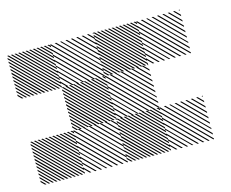

<svg xmlns="http://www.w3.org/2000/svg" viewBox="-121 -610 864 718"><g transform="rotate(-15 311.5 -250.5)"><path d="M292.5 -163.3 288.3 -167.5H292.5ZM292.5 -142.5 267.5 -167.5H273.3L292.5 -148.3ZM292.5 -121.7 246.7 -167.5H252.5L292.5 -127.5ZM292.5 -100.8 225.8 -167.5H231.7L292.5 -106.7ZM292.5 -80 205 -167.5H210.8L292.5 -85.8ZM292.5 -59.2 184.2 -167.5H190L292.5 -65ZM292.5 -38.3 163.3 -167.5H168.3L292.5 -43.3ZM292.5 -17.5 142.5 -167.5H148.3L292.5 -23.3ZM290 0.8 124.2 -165 127.5 -167.5 292.5 -2.5ZM269.2 0.8 124.2 -144.2V-150L275 0.8ZM248.3 0.8 124.2 -123.3V-129.2L254.2 0.8ZM227.5 0.8 124.2 -102.5V-108.3L233.3 0.8ZM206.7 0.8 124.2 -81.7V-86.7L211.7 0.8ZM185.8 0.8 124.2 -60.8V-66.7L191.7 0.8ZM165 0.8 124.2 -40V-45.8L170.8 0.8ZM144.2 0.8 124.2 -19.2V-25L150 0.8ZM292.5 -167.5H294.2L292.5 -169.2ZM125.8 -155.8 114.2 -167.5H120L125.8 -161.7ZM125.8 -141.7 100 -167.5H105.8L125.8 -147.5ZM125.8 -127.5 85.8 -167.5H91.7L125.8 -133.3ZM125.8 -113.3 71.7 -167.5H77.5L125.8 -119.2ZM125.8 -99.2 57.5 -167.5H63.3L125.8 -105ZM125.8 -85 43.3 -167.5H49.2L125.8 -90.8ZM125.8 -70.8 29.2 -167.5H35L125.8 -76.7ZM125.8 -56.7 15 -167.5H20.8L125.8 -62.5ZM125.8 -42.5 0.8 -167.5H6.7L125.8 -48.3ZM125.8 -28.3 -13.3 -167.5H-7.5L125.8 -34.2ZM125.8 -14.2 -27.5 -167.5H-21.7L125.8 -20ZM125.8 0 -41.7 -167.5H-35.8L125.8 -5.8ZM112.5 0.8 -42.5 -154.2V-160L118.3 0.8ZM98.3 0.8 -42.5 -140V-145.8L104.2 0.8ZM84.2 0.8 -42.5 -125.8V-131.7L90 0.8ZM70 0.8 -42.5 -111.7V-117.5L75.8 0.8ZM55 0.8 -42.5 -96.7V-103.3L61.7 0.8ZM41.7 0.8 -42.5 -83.3V-89.2L47.5 0.8ZM27.5 0.8 -42.5 -69.2V-75L33.3 0.8ZM13.3 0.8 -42.5 -55V-60.8L19.2 0.8ZM-0.8 0.8 -42.5 -40.8V-46.7L5 0.8ZM-15 0.8 -42.5 -26.7V-32.5L-9.2 0.8ZM-29.2 0.8 -42.5 -12.5V-18.3L-23.3 0.8ZM459.2 -330 455 -334.2H459.2ZM459.2 -309.2 434.2 -334.2H440L459.2 -315ZM459.2 -288.3 413.3 -334.2H419.2L459.2 -294.2ZM459.2 -267.5 392.5 -334.2H398.3L459.2 -273.3ZM459.2 -246.7 371.7 -334.2H377.5L459.2 -252.5ZM459.2 -225.8 350.8 -334.2H356.7L459.2 -231.7ZM459.2 -205 330 -334.2H335L459.2 -210ZM459.2 -184.2 309.2 -334.2H315L459.2 -190ZM456.7 -165.8 290.8 -331.7 294.2 -334.2 459.2 -169.2ZM435.8 -165.8 290.8 -310.8V-316.7L441.7 -165.8ZM415 -165.8 290.8 -290V-295.8L420.8 -165.8ZM394.2 -165.8 290.8 -269.2V-275L400 -165.8ZM373.3 -165.8 290.8 -248.3V-253.3L378.3 -165.8ZM352.5 -165.8 290.8 -227.5V-233.3L358.3 -165.8ZM331.7 -165.8 290.8 -206.7V-212.5L337.5 -165.8ZM310.8 -165.8 290.8 -185.8V-191.7L316.7 -165.8ZM459.2 -334.2H460.8L459.2 -335.8ZM292.5 -322.5 280.8 -334.2H286.7L292.5 -328.3ZM292.5 -308.3 266.7 -334.2H272.5L292.5 -314.2ZM292.5 -294.2 252.5 -334.2H258.3L292.5 -300ZM292.5 -280 238.3 -334.2H244.2L292.5 -285.8ZM292.5 -265.8 224.2 -334.2H230L292.5 -271.7ZM292.5 -251.7 210 -334.2H215.8L292.5 -257.5ZM292.5 -237.5 195.8 -334.2H201.7L292.5 -243.3ZM292.5 -223.3 181.7 -334.2H187.5L292.5 -229.2ZM292.5 -209.2 167.5 -334.2H173.3L292.5 -215ZM292.5 -195 153.3 -334.2H159.2L292.5 -200.8ZM292.5 -180.8 139.2 -334.2H145L292.5 -186.7ZM292.5 -166.7 125 -334.2H130.8L292.5 -172.5ZM279.2 -165.8 124.2 -320.8V-326.7L285 -165.8ZM265 -165.8 124.2 -306.7V-312.5L270.8 -165.8ZM250.8 -165.8 124.2 -292.5V-298.3L256.7 -165.8ZM236.7 -165.8 124.2 -278.3V-284.2L242.5 -165.8ZM221.7 -165.8 124.2 -263.3V-270L228.3 -165.8ZM208.3 -165.8 124.2 -250V-255.8L214.2 -165.8ZM194.2 -165.8 124.2 -235.8V-241.7L200 -165.8ZM180 -165.8 124.2 -221.7V-227.5L185.8 -165.8ZM165.8 -165.8 124.2 -207.5V-213.3L171.7 -165.8ZM151.7 -165.8 124.2 -193.3V-199.2L157.5 -165.8ZM137.5 -165.8 124.2 -179.2V-185L143.3 -165.8ZM625.8 -496.7 621.7 -500.8H625.8ZM625.8 -475.8 600.8 -500.8H606.7L625.8 -481.7ZM625.8 -455 580 -500.8H585.8L625.8 -460.8ZM625.8 -434.2 559.2 -500.8H565L625.8 -440ZM625.8 -413.3 538.3 -500.8H544.2L625.8 -419.2ZM625.8 -392.5 517.5 -500.8H523.3L625.8 -398.3ZM625.8 -371.7 496.7 -500.8H501.7L625.8 -376.7ZM625.8 -350.8 475.8 -500.8H481.7L625.8 -356.7ZM623.3 -332.5 457.5 -498.3 460.8 -500.8 625.8 -335.8ZM602.5 -332.5 457.5 -477.5V-483.3L608.3 -332.5ZM581.7 -332.5 457.5 -456.7V-462.5L587.5 -332.5ZM560.8 -332.5 457.5 -435.8V-441.7L566.7 -332.5ZM540 -332.5 457.5 -415V-420L545 -332.5ZM519.2 -332.5 457.5 -394.2V-400L525 -332.5ZM498.3 -332.5 457.5 -373.3V-379.2L504.2 -332.5ZM477.5 -332.5 457.5 -352.5V-358.3L483.3 -332.5ZM625.8 -500.8H627.5L625.8 -502.5ZM459.2 -489.2 447.5 -500.8H453.3L459.2 -495ZM459.2 -475 433.3 -500.8H439.2L459.2 -480.8ZM459.2 -460.8 419.2 -500.8H425L459.2 -466.7ZM459.2 -446.7 405 -500.8H410.8L459.2 -452.5ZM459.2 -432.5 390.8 -500.8H396.7L459.2 -438.3ZM459.2 -418.3 376.7 -500.8H382.5L459.2 -424.2ZM459.2 -404.2 362.5 -500.8H368.3L459.2 -410ZM459.2 -390 348.3 -500.8H354.2L459.2 -395.8ZM459.2 -375.8 334.2 -500.8H340L459.2 -381.7ZM459.2 -361.7 320 -500.8H325.8L459.2 -367.5ZM459.2 -347.5 305.8 -500.8H311.7L459.2 -353.3ZM459.2 -333.3 291.7 -500.8H297.5L459.2 -339.2ZM445.8 -332.5 290.8 -487.5V-493.3L451.7 -332.5ZM431.7 -332.5 290.8 -473.3V-479.2L437.5 -332.5ZM417.5 -332.5 290.8 -459.2V-465L423.3 -332.5ZM403.3 -332.5 290.8 -445V-450.8L409.2 -332.5ZM388.3 -332.5 290.8 -430V-436.7L395 -332.5ZM375 -332.5 290.8 -416.7V-422.5L380.8 -332.5ZM360.8 -332.5 290.8 -402.5V-408.3L366.7 -332.5ZM346.7 -332.5 290.8 -388.3V-394.2L352.5 -332.5ZM332.5 -332.5 290.8 -374.2V-380L338.3 -332.5ZM318.3 -332.5 290.8 -360V-365.8L324.2 -332.5ZM304.2 -332.5 290.8 -345.8V-351.7L310 -332.5ZM625.8 -163.3 621.7 -167.5H625.8ZM625.8 -142.5 600.8 -167.5H606.7L625.8 -148.3ZM625.8 -121.7 580 -167.5H585.8L625.8 -127.5ZM625.8 -100.8 559.2 -167.5H565L625.8 -106.7ZM625.8 -80 538.3 -167.5H544.2L625.8 -85.8ZM625.8 -59.2 517.5 -167.5H523.3L625.8 -65ZM625.8 -38.3 496.7 -167.5H501.7L625.8 -43.3ZM625.8 -17.5 475.8 -167.5H481.7L625.8 -23.3ZM623.3 0.8 457.5 -165 460.8 -167.5 625.8 -2.5ZM602.5 0.8 457.5 -144.2V-150L608.3 0.8ZM581.7 0.8 457.5 -123.3V-129.2L587.5 0.8ZM560.8 0.8 457.5 -102.5V-108.3L566.7 0.8ZM540 0.8 457.5 -81.7V-86.7L545 0.8ZM519.2 0.8 457.5 -60.8V-66.7L525 0.8ZM498.3 0.8 457.5 -40V-45.8L504.2 0.8ZM477.5 0.8 457.5 -19.2V-25L483.3 0.8ZM625.8 -167.5H627.5L625.8 -169.2ZM459.2 -155.8 447.5 -167.5H453.3L459.2 -161.7ZM459.2 -141.7 433.3 -167.5H439.2L459.2 -147.5ZM459.2 -127.5 419.2 -167.5H425L459.2 -133.3ZM459.2 -113.3 405 -167.5H410.8L459.2 -119.2ZM459.2 -99.2 390.8 -167.5H396.7L459.2 -105ZM459.2 -85 376.7 -167.5H382.5L459.2 -90.8ZM459.2 -70.8 362.5 -167.5H368.3L459.2 -76.7ZM459.2 -56.7 348.3 -167.5H354.2L459.2 -62.5ZM459.2 -42.5 334.2 -167.5H340L459.2 -48.3ZM459.2 -28.3 320 -167.5H325.8L459.2 -34.2ZM459.2 -14.2 305.8 -167.5H311.7L459.2 -20ZM459.2 0 291.7 -167.5H297.5L459.2 -5.8ZM445.8 0.8 290.8 -154.2V-160L451.7 0.8ZM431.7 0.8 290.8 -140V-145.8L437.5 0.8ZM417.5 0.8 290.8 -125.8V-131.7L423.3 0.8ZM403.3 0.8 290.8 -111.7V-117.5L409.2 0.8ZM388.3 0.8 290.8 -96.7V-103.3L395 0.8ZM375 0.8 290.8 -83.3V-89.2L380.8 0.8ZM360.8 0.8 290.8 -69.2V-75L366.7 0.8ZM346.7 0.8 290.8 -55V-60.8L352.5 0.8ZM332.5 0.8 290.8 -40.8V-46.7L338.3 0.8ZM318.3 0.8 290.8 -26.7V-32.5L324.2 0.8ZM304.2 0.8 290.8 -12.5V-18.3L310 0.8ZM459.2 -330 455 -334.2H459.2ZM459.2 -309.2 434.2 -334.2H440L459.2 -315ZM459.2 -288.3 413.3 -334.2H419.2L459.2 -294.2ZM459.2 -267.5 392.5 -334.2H398.3L459.2 -273.3ZM459.2 -246.7 371.7 -334.2H377.5L459.2 -252.5ZM459.2 -225.8 350.8 -334.2H356.7L459.2 -231.7ZM459.2 -205 330 -334.2H335L459.2 -210ZM459.2 -184.2 309.2 -334.2H315L459.2 -190ZM456.7 -165.8 290.8 -331.7 294.2 -334.2 459.2 -169.2ZM435.8 -165.8 290.8 -310.8V-316.7L441.7 -165.8ZM415 -165.8 290.8 -290V-295.8L420.8 -165.8ZM394.2 -165.8 290.8 -269.2V-275L400 -165.8ZM373.3 -165.8 290.8 -248.3V-253.3L378.3 -165.8ZM352.5 -165.8 290.8 -227.5V-233.3L358.3 -165.8ZM331.7 -165.8 290.8 -206.7V-212.5L337.5 -165.8ZM310.8 -165.8 290.8 -185.8V-191.7L316.7 -165.8ZM459.2 -334.2H460.8L459.2 -335.8ZM292.5 -322.5 280.8 -334.2H286.7L292.5 -328.3ZM292.5 -308.3 266.7 -334.2H272.5L292.5 -314.2ZM292.5 -294.2 252.5 -334.2H258.3L292.5 -300ZM292.5 -280 238.3 -334.2H244.2L292.5 -285.8ZM292.5 -265.8 224.2 -334.2H230L292.5 -271.7ZM292.5 -251.7 210 -334.2H215.8L292.5 -257.5ZM292.5 -237.5 195.8 -334.2H201.7L292.5 -243.3ZM292.5 -223.3 181.7 -334.2H187.5L292.5 -229.2ZM292.5 -209.2 167.5 -334.2H173.3L292.5 -215ZM292.5 -195 153.3 -334.2H159.2L292.5 -200.8ZM292.5 -180.8 139.2 -334.2H145L292.5 -186.7ZM292.5 -166.7 125 -334.2H130.8L292.5 -172.5ZM279.2 -165.8 124.2 -320.8V-326.7L285 -165.8ZM265 -165.8 124.2 -306.7V-312.5L270.8 -165.8ZM250.8 -165.8 124.2 -292.5V-298.3L256.7 -165.8ZM236.7 -165.8 124.2 -278.3V-284.2L242.5 -165.8ZM221.7 -165.8 124.2 -263.3V-270L228.3 -165.8ZM208.3 -165.8 124.2 -250V-255.8L214.2 -165.8ZM194.2 -165.8 124.2 -235.8V-241.7L200 -165.8ZM180 -165.8 124.2 -221.7V-227.5L185.8 -165.8ZM165.8 -165.8 124.2 -207.5V-213.3L171.7 -165.8ZM151.7 -165.8 124.2 -193.3V-199.2L157.5 -165.8ZM137.5 -165.8 124.2 -179.2V-185L143.3 -165.8ZM292.5 -496.7 288.3 -500.8H292.5ZM292.5 -475.8 267.5 -500.8H273.3L292.5 -481.7ZM292.5 -455 246.7 -500.8H252.5L292.5 -460.8ZM292.5 -434.2 225.8 -500.8H231.7L292.5 -440ZM292.5 -413.3 205 -500.8H210.8L292.5 -419.2ZM292.5 -392.5 184.2 -500.8H190L292.5 -398.3ZM292.5 -371.7 163.3 -500.8H168.3L292.5 -376.7ZM292.5 -350.8 142.5 -500.8H148.3L292.5 -356.7ZM290 -332.5 124.2 -498.3 127.5 -500.8 292.5 -335.8ZM269.2 -332.5 124.2 -477.5V-483.3L275 -332.5ZM248.3 -332.5 124.2 -456.7V-462.5L254.2 -332.5ZM227.5 -332.5 124.2 -435.8V-441.7L233.3 -332.5ZM206.7 -332.5 124.2 -415V-420L211.7 -332.5ZM185.8 -332.5 124.2 -394.2V-400L191.7 -332.5ZM165 -332.5 124.2 -373.3V-379.2L170.8 -332.5ZM144.2 -332.5 124.2 -352.5V-358.3L150 -332.5ZM292.5 -500.8H294.2L292.5 -502.5ZM125.8 -489.2 114.2 -500.8H120L125.8 -495ZM125.8 -475 100 -500.8H105.8L125.8 -480.8ZM125.8 -460.8 85.8 -500.8H91.7L125.8 -466.7ZM125.8 -446.7 71.7 -500.8H77.5L125.8 -452.5ZM125.8 -432.5 57.5 -500.8H63.3L125.8 -438.3ZM125.8 -418.3 43.3 -500.8H49.2L125.8 -424.2ZM125.8 -404.2 29.2 -500.8H35L125.8 -410ZM125.8 -390 15 -500.8H20.8L125.8 -395.8ZM125.8 -375.8 0.8 -500.8H6.7L125.8 -381.7ZM125.8 -361.7 -13.3 -500.8H-7.5L125.8 -367.5ZM125.8 -347.5 -27.5 -500.8H-21.7L125.8 -353.3ZM125.8 -333.3 -41.7 -500.8H-35.8L125.8 -339.2ZM112.5 -332.5 -42.5 -487.5V-493.3L118.3 -332.5ZM98.3 -332.5 -42.5 -473.3V-479.2L104.2 -332.5ZM84.2 -332.5 -42.5 -459.2V-465L90 -332.5ZM70 -332.5 -42.5 -445V-450.8L75.8 -332.5ZM55 -332.5 -42.5 -430V-436.7L61.7 -332.5ZM41.7 -332.5 -42.5 -416.7V-422.5L47.5 -332.5ZM27.5 -332.5 -42.5 -402.5V-408.3L33.3 -332.5ZM13.3 -332.5 -42.5 -388.3V-394.2L19.2 -332.5ZM-0.8 -332.5 -42.5 -374.2V-380L5 -332.5ZM-15 -332.5 -42.5 -360V-365.8L-9.2 -332.5ZM-29.2 -332.5 -42.5 -345.8V-351.7L-23.3 -332.5Z"/></g></svg>

Font: 0xA000-Pixelated-Mono
Style: Pixelated-Mono
Weight: 400
Version: Version 0.1